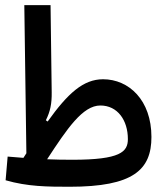

<svg xmlns="http://www.w3.org/2000/svg" viewBox="-20 -713 626 736"><path d="M247.1 2.9C491.7 2.9 560.5 -62.5 560.5 -188C560.5 -329.1 474.1 -409.2 375 -409.2C299.3 -409.2 239.7 -355 162.6 -247.1L155.8 -252C172.9 -286.1 178.7 -315.9 178.2 -358.4L173.8 -693.4H73.2L81.1 -125.5C77.1 -119.6 73.7 -113.8 69.8 -107.9C49.8 -109.4 29.8 -110.8 9.3 -112.8L1.5 -22C85.9 2.4 162.6 2.9 247.1 2.9ZM160.6 -102.5C237.3 -219.7 296.9 -308.6 364.7 -308.6C430.7 -308.6 470.2 -252 470.2 -179.7C470.2 -130.9 441.4 -100.6 257.3 -100.6C224.1 -100.6 192.4 -101.1 160.6 -102.5Z"/></svg>

Font: CaskaydiaCove Nerd Font
Style: Regular
Weight: 400
Designer: Aaron Bell
Foundry: Saja Typeworks
Version: Version 2111.1;Nerd Fonts 2.3.3